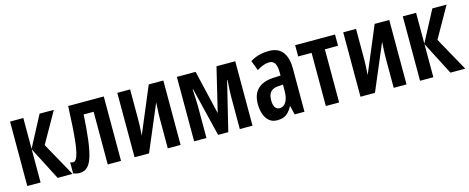

<svg xmlns="http://www.w3.org/2000/svg" viewBox="-33 -1053 3817 1563"><g transform="rotate(-15 1875.0 -271.5)"><path d="M306 -543H426L280 -285L438 0H313L169 -279V0H57V-543H169V-283Z M847 0H735V-444H651Q644 -324 633.5 -238Q623 -152 606.5 -97.5Q590 -43 563.5 -17.5Q537 8 497 8Q482 8 469 5Q456 2 444 -2V-97Q448 -94 455 -92Q462 -90 469 -90Q483 -90 494 -107.5Q505 -125 513.5 -160.5Q522 -196 528 -250Q534 -304 538.5 -377Q543 -450 547 -543H847Z M1069 -295Q1069 -278 1068.5 -261.5Q1068 -245 1067.5 -229Q1067 -213 1065.5 -194.5Q1064 -176 1063 -155L1226 -543H1349V0H1241V-248Q1241 -270 1242 -293.5Q1243 -317 1244.5 -340.5Q1246 -364 1247 -387L1083 0H961V-543H1069Z M1955 -543V0H1848V-267Q1848 -295 1850 -332Q1852 -369 1855 -411H1851L1751 0H1665L1565 -411H1561Q1563 -372 1565 -334.5Q1567 -297 1567 -267V0H1463V-543H1621L1708 -172L1797 -543Z M2242 -553Q2317 -553 2355 -504.5Q2393 -456 2393 -362V0H2310L2293 -73H2290Q2275 -45 2257 -26.5Q2239 -8 2216.5 1Q2194 10 2163 10Q2121 10 2094 -13.5Q2067 -37 2054.5 -75.5Q2042 -114 2042 -157Q2042 -241 2087.5 -284.5Q2133 -328 2217 -332L2281 -335V-362Q2281 -413 2266 -438Q2251 -463 2219 -463Q2197 -463 2170.5 -454Q2144 -445 2114 -426L2082 -510Q2116 -532 2156.5 -542.5Q2197 -553 2242 -553ZM2242 -256Q2198 -254 2176.5 -230.5Q2155 -207 2155 -161Q2155 -120 2168.5 -100Q2182 -80 2207 -80Q2241 -80 2261 -114Q2281 -148 2281 -207V-259Z M2796 -448H2685V0H2573V-448H2460V-543H2796Z M2973 -295Q2973 -278 2972.5 -261.5Q2972 -245 2971.5 -229Q2971 -213 2969.5 -194.5Q2968 -176 2967 -155L3130 -543H3253V0H3145V-248Q3145 -270 3146 -293.5Q3147 -317 3148.5 -340.5Q3150 -364 3151 -387L2987 0H2865V-543H2973Z M3616 -543H3736L3590 -285L3748 0H3623L3479 -279V0H3367V-543H3479V-283Z"/></g></svg>

Font: Noto Sans Display ExtraCondensed SemiBold
Style: Regular
Weight: 600
Width: 2
Designer: Monotype Design Team
Foundry: Monotype Imaging Inc.
Version: Version 2.003